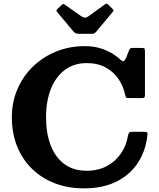

<svg xmlns="http://www.w3.org/2000/svg" viewBox="-20 -1018 871 1053"><path d="M45 -375Q45 -287.7 73.6 -216Q102.2 -144.2 155 -92.6Q207.8 -41 280.1 -13Q352.5 15 440 15Q546 15 620.8 -23.1Q695.5 -61.2 738 -127.9Q780.5 -194.5 788.8 -279.5Q790 -289 786.6 -292Q783.3 -295 770.5 -295H704Q692.2 -295 688.4 -290.7Q684.5 -286.5 682 -274Q673.7 -221.2 644.1 -177.4Q614.5 -133.5 566.5 -107.5Q518.5 -81.5 455 -81.5Q383 -81.5 333.4 -118Q283.8 -154.5 258.1 -220.5Q232.5 -286.5 232.5 -375Q232.5 -463.5 259.1 -530.4Q285.8 -597.2 335.6 -634.6Q385.5 -672 455 -672Q515.5 -672 559.1 -648.2Q602.7 -624.5 629.6 -585.1Q656.5 -545.7 666.2 -499Q668.7 -488.2 671.5 -484.1Q674.2 -480 688 -480H756.5Q768.3 -480 771.6 -483.2Q775 -486.5 775 -497.5V-735.7Q775 -748 772.5 -751.5Q770 -755 757.5 -755H709Q698.5 -755 695.6 -753.1Q692.7 -751.2 689.2 -745L670.5 -698.3Q662.2 -683.3 656.9 -682.3Q651.5 -681.3 640 -691Q617 -712.5 587.4 -729.3Q557.7 -746 522.2 -755.5Q486.8 -765 445 -765Q361.5 -765 288.9 -735.8Q216.2 -706.5 161.5 -653.8Q106.7 -601 75.9 -529.8Q45 -458.5 45 -375ZM383.3 -844.5Q388.8 -838.5 395.3 -835.5Q401.7 -832.5 414.2 -832.5H480.5Q492 -832.5 496.8 -834.7Q501.5 -837 506.3 -842.7L597.5 -951.8Q603.3 -958.5 602.5 -961.8Q601.8 -965 595.5 -971L575.8 -990.5Q570 -996.5 566.3 -997.8Q562.5 -999 555.8 -994.3L465 -928.5Q454.5 -921 445.8 -921.3Q437 -921.5 426 -928.8L338.3 -990.5Q330.8 -995.5 327.9 -996.1Q325 -996.8 318.3 -990.8L295.3 -968.8Q289.8 -964 289.5 -960.4Q289.2 -956.8 294.2 -951.5Z"/></svg>

Font: Besley
Style: Regular
Weight: 400
Designer: Owen Earl
Foundry: indestructible type*
Version: Version 4.000